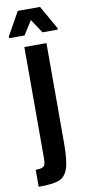

<svg xmlns="http://www.w3.org/2000/svg" viewBox="-128 -733 446 967"><g transform="rotate(-10 95.5 -249.5)"><path d="M39 57V-510H152V2Q152 92 138 132Q124 172 91.5 184Q59 196 -12 196V109Q12 109 22.5 104Q33 99 36 88.5Q39 78 39 57ZM-29 -575 38 -695H152L220 -575V-567H142L95 -638L50 -567H-29Z"/></g></svg>

Font: Saira ExtraCondensed
Style: Bold
Weight: 700
Width: 2
Designer: Hector Gatti with collaboration of the Omnibus-Type team
Foundry: Omnibus-Type
Version: Version 0.072; ttfautohint (v1.8)